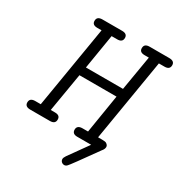

<svg xmlns="http://www.w3.org/2000/svg" viewBox="-181 -736 962 1027"><g transform="rotate(30 299.5 -222.5)"><path d="M26.9 -25.9Q26.9 -52.7 59.1 -53.2H94.2L178.2 -558.1H151.9Q119.6 -558.1 120.1 -584Q120.1 -610.8 153.8 -610.8H274.9Q307.1 -610.8 307.1 -585Q307.1 -558.1 274.9 -558.1H240.2L205.1 -344.2H434.1L470.2 -558.1H443.8Q411.6 -558.1 412.1 -584Q412.1 -610.8 444.8 -610.8H565.9Q599.1 -610.8 599.1 -585Q599.1 -558.1 566.9 -558.1H532.2L448.2 -53.2H474.1Q494.1 -53.2 500 -48.8Q512.2 -41 512.2 -29.8Q512.2 -16.6 500 -2.9Q391.1 149.9 382.8 157.2Q375 166 365.2 166Q355.5 166 348.1 159.4Q340.8 152.8 340.8 142.1Q340.8 134.3 349.9 120.6Q358.9 106.9 436 0H350.1Q319.3 0 318.8 -25.9Q318.8 -52.7 351.1 -53.2H386.2L424.8 -291H195.8L155.8 -53.2H182.1Q214.4 -53.2 213.9 -26.9Q213.9 0 181.2 0H60.1Q26.9 0 26.9 -25.9Z"/></g></svg>

Font: CMU Typewriter Text
Style: LightOblique
Weight: 200
Italic angle: -9.46001°
Version: Version 0.7.0